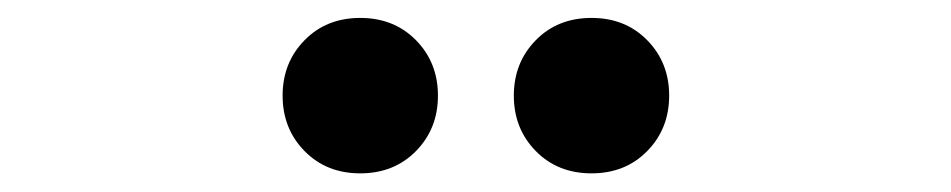

<svg xmlns="http://www.w3.org/2000/svg" viewBox="-20 -838 1040 210"><path d="M435.1 -672.9Q411.1 -648.4 374 -648.4Q336.9 -648.4 313 -672.9Q289.1 -697.3 289.1 -733.4Q289.1 -769.5 313 -793.9Q336.9 -818.4 374 -818.4Q411.1 -818.4 435.1 -793.9Q459 -769.5 459 -733.4Q459 -697.3 435.1 -672.9ZM688 -672.9Q664.1 -648.4 627 -648.4Q589.8 -648.4 565.9 -672.9Q542 -697.3 542 -733.4Q542 -769.5 565.9 -793.9Q589.8 -818.4 627 -818.4Q664.1 -818.4 688 -793.9Q711.9 -769.5 711.9 -733.4Q711.9 -697.3 688 -672.9Z"/></svg>

Font: Gen Shin Gothic Monospace Heavy
Style: Bold
Weight: 800
Designer: [Source Han Sans]
Ryoko NISHIZUKA  (kana & ideographs); Paul D. Hunt (Latin, Greek & Cyrillic); Wenlong ZHANG  (bopomofo
Version: Version 1.002.20150607